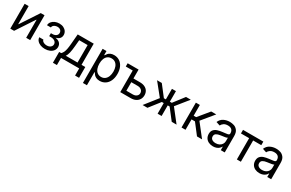

<svg xmlns="http://www.w3.org/2000/svg" viewBox="178 -2001 5531 3653"><g transform="rotate(30 2943.0 -174.5)"><path d="M425.8 0V-393.6H419.4L160.6 0H77.1V-545.9H165V-150.9H171.4L431.2 -545.9H514.2V0Z M637.2 -134.3H727.1Q728 -116.2 743.4 -101.1Q758.8 -85.9 783.7 -77.1Q808.6 -68.4 837.4 -68.4Q869.1 -68.4 894.3 -79.8Q919.4 -91.3 933.6 -111.3Q947.8 -131.3 947.8 -156.2Q947.8 -182.6 932.9 -203.1Q918 -223.6 890.1 -234.9Q862.3 -246.1 825.2 -246.1H789.6V-311.5H825.2Q856 -311.5 880.4 -322.3Q904.8 -333 918.9 -352.3Q933.1 -371.6 933.1 -397Q933.1 -421.4 921.4 -440.2Q909.7 -459 888.4 -469.5Q867.2 -480 839.8 -480Q812.5 -480 788.6 -470.5Q764.6 -460.9 749.8 -444.1Q734.9 -427.2 734.4 -405.3H649.4Q650.4 -447.8 676.3 -481.2Q702.1 -514.6 745.6 -533.2Q789.1 -551.8 840.8 -551.8Q894 -551.8 934.6 -531.5Q975.1 -511.2 997.1 -476.8Q1019 -442.4 1019 -400.9Q1019 -369.6 1005.4 -345Q991.7 -320.3 968 -304.7Q944.3 -289.1 914.6 -283.2V-279.3Q976.1 -269.5 1008.3 -235.6Q1040.5 -201.7 1040.5 -150.4Q1040.5 -105.5 1014.4 -69.8Q988.3 -34.2 941.9 -13.9Q895.5 6.3 837.4 6.3Q782.7 6.3 737.5 -11.2Q692.4 -28.8 665.3 -60.8Q638.2 -92.8 637.2 -134.3Z M1104 -81.1H1148.9Q1171.9 -104.5 1186 -133.8Q1200.2 -163.1 1209.5 -209.7Q1218.8 -256.3 1225.1 -332L1243.2 -545.9H1595.2V-81.1H1678.2V156.7H1590.8V0H1191.9V156.7H1104ZM1507.8 -81.1V-464.8H1322.8L1311 -332Q1302.7 -236.8 1288.8 -176.5Q1274.9 -116.2 1248.5 -81.1Z M1790.5 -545.9H1875.5V-458.5H1885.3Q1902.3 -485.8 1917 -503.4Q1931.6 -521 1963.4 -536.9Q1995.1 -552.7 2043.5 -552.7Q2111.3 -552.7 2163.8 -518.3Q2216.3 -483.9 2245.6 -420.2Q2274.9 -356.4 2274.9 -271.5Q2274.9 -186 2245.8 -121.8Q2216.8 -57.6 2164.3 -22.9Q2111.8 11.7 2043.9 11.7Q1996.6 11.7 1964.6 -4.4Q1932.6 -20.5 1916.5 -39.8Q1900.4 -59.1 1885.3 -84.5H1878.4V204.1H1790.5ZM2185.5 -272.5Q2185.5 -330.6 2168.2 -376Q2150.9 -421.4 2116 -447.8Q2081.1 -474.1 2030.8 -474.1Q1981.4 -474.1 1947 -449.2Q1912.6 -424.3 1895 -378.9Q1877.4 -333.5 1877.4 -272.5Q1877.4 -211.4 1895.3 -165Q1913.1 -118.7 1947.8 -92.8Q1982.4 -66.9 2030.8 -66.9Q2080.1 -66.9 2115 -93.8Q2149.9 -120.6 2167.7 -167.2Q2185.5 -213.9 2185.5 -272.5Z M2340.3 -545.9H2531.7V-474.6H2340.3ZM2923.3 -176.8Q2923.3 -127 2899.9 -86.7Q2876.5 -46.4 2831.3 -23.2Q2786.1 0 2723.6 0H2492.7V-545.9H2580.6V-81.1H2723.6Q2755.4 -81.1 2780.8 -92.8Q2806.2 -104.5 2820.3 -125.2Q2834.5 -146 2834.5 -172.9Q2834.5 -200.7 2820.3 -222.4Q2806.2 -244.1 2780.8 -256.3Q2755.4 -268.6 2723.6 -268.6H2566.9V-350.1H2723.6Q2786.6 -350.1 2831.8 -328.1Q2877 -306.2 2900.1 -266.8Q2923.3 -227.5 2923.3 -176.8Z M3202.6 -277.8 2986.3 -545.9H3090.3L3270 -314H3313.5V-545.9H3401.4V-314H3443.8L3622.6 -545.9H3727.5L3511.7 -277.8L3730 0H3624L3442.9 -232.9H3401.4V0H3313.5V-232.9H3272L3089.8 0H2983.4Z M3838.9 -545.9H3926.8V-309.6H3981.4L4175.8 -545.9H4287.1L4069.3 -281.7L4290 0H4178.7L4002.4 -228.5H3926.8V0H3838.9Z M4347.7 -155.3Q4347.7 -213.4 4377.7 -246.6Q4407.7 -279.8 4452.1 -293.9Q4496.6 -308.1 4560.1 -315.9L4602.5 -320.8Q4643.1 -325.2 4661.6 -328.9Q4680.2 -332.5 4690.2 -340.8Q4700.2 -349.1 4700.2 -365.7V-368.7Q4700.2 -419.9 4671.1 -447.8Q4642.1 -475.6 4585.9 -475.6Q4531.7 -475.6 4497.3 -452.1Q4462.9 -428.7 4447.8 -395.5L4363.3 -423.3Q4392.6 -492.2 4452.1 -522.5Q4511.7 -552.7 4583.5 -552.7Q4630.9 -552.7 4676.3 -538.3Q4721.7 -523.9 4754.9 -481Q4788.1 -438 4788.1 -359.9V0H4701.7V-74.2H4695.8Q4685.5 -52.7 4664.3 -33Q4643.1 -13.2 4610.1 -0.2Q4577.1 12.7 4533.7 12.7Q4481.4 12.7 4439 -7.1Q4396.5 -26.9 4372.1 -64.9Q4347.7 -103 4347.7 -155.3ZM4700.2 -197.3V-272.9Q4691.4 -263.2 4655 -256.3Q4618.7 -249.5 4569.8 -243.7L4556.2 -241.7Q4500.5 -234.4 4468.3 -214.1Q4436 -193.8 4436 -150.9Q4436 -109.4 4467 -87.2Q4498 -64.9 4548.8 -64.9Q4595.2 -64.9 4629.6 -83.5Q4664.1 -102.1 4682.1 -132.6Q4700.2 -163.1 4700.2 -197.3Z M5054.7 -467.3H4875V-545.9H5321.3V-467.3H5142.6V0H5054.7Z M5368.2 -155.3Q5368.2 -213.4 5398.2 -246.6Q5428.2 -279.8 5472.7 -293.9Q5517.1 -308.1 5580.6 -315.9L5623 -320.8Q5663.6 -325.2 5682.1 -328.9Q5700.7 -332.5 5710.7 -340.8Q5720.7 -349.1 5720.7 -365.7V-368.7Q5720.7 -419.9 5691.7 -447.8Q5662.6 -475.6 5606.4 -475.6Q5552.2 -475.6 5517.8 -452.1Q5483.4 -428.7 5468.3 -395.5L5383.8 -423.3Q5413.1 -492.2 5472.7 -522.5Q5532.2 -552.7 5604 -552.7Q5651.4 -552.7 5696.8 -538.3Q5742.2 -523.9 5775.4 -481Q5808.6 -438 5808.6 -359.9V0H5722.2V-74.2H5716.3Q5706.1 -52.7 5684.8 -33Q5663.6 -13.2 5630.6 -0.2Q5597.7 12.7 5554.2 12.7Q5502 12.7 5459.5 -7.1Q5417 -26.9 5392.6 -64.9Q5368.2 -103 5368.2 -155.3ZM5720.7 -197.3V-272.9Q5711.9 -263.2 5675.5 -256.3Q5639.2 -249.5 5590.3 -243.7L5576.7 -241.7Q5521 -234.4 5488.8 -214.1Q5456.5 -193.8 5456.5 -150.9Q5456.5 -109.4 5487.5 -87.2Q5518.6 -64.9 5569.3 -64.9Q5615.7 -64.9 5650.1 -83.5Q5684.6 -102.1 5702.6 -132.6Q5720.7 -163.1 5720.7 -197.3Z"/></g></svg>

Font: Inter RS Variable
Style: Regular
Weight: 400
Designer: Rasmus Andersson (customised by Maria Ramos and Noel Pretorius)
Foundry: rsms
Version: Version 3.001;Glyphs 3.2.3 (3260)